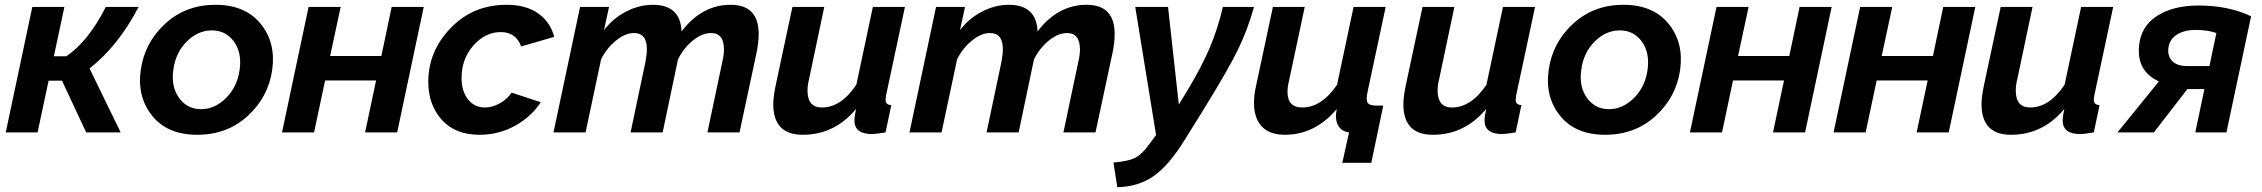

<svg xmlns="http://www.w3.org/2000/svg" viewBox="-20 -553 9447 802"><path d="M4 0 115 -524H249L205 -318H257Q348 -379 422 -524H559Q474 -361 354 -267L484 0H340L239 -216H183L137 0Z M804 10Q680 10 616 -69Q552 -148 568 -261Q584 -375 670 -454Q756 -533 880 -533Q1004 -533 1068.5 -454Q1133 -375 1117 -261Q1101 -148 1015 -69Q929 10 804 10ZM981 -262Q991 -333 957 -379.5Q923 -426 865 -426Q806 -426 759.5 -379Q713 -332 704 -261Q694 -191 728 -144Q762 -97 820 -97Q878 -97 925 -144.5Q972 -192 981 -262Z M1158 0 1269 -524H1403L1359 -319H1573L1616 -524H1750L1639 0H1505L1551 -217H1338L1292 0Z M1769 -211Q1769 -339 1862.5 -436Q1956 -533 2096 -533Q2177 -533 2228 -497Q2279 -461 2295 -399L2157 -359Q2135 -419 2072 -419Q2007 -419 1957.5 -363Q1908 -307 1908 -227Q1908 -172 1935 -138Q1962 -104 2005 -104Q2037 -104 2068 -121.5Q2099 -139 2117 -166L2239 -126Q2199 -65 2131 -27.5Q2063 10 1983 10Q1881 10 1825 -53Q1769 -116 1769 -211Z M2403 -524H2524L2503 -427Q2540 -476 2595 -504.5Q2650 -533 2707 -533Q2822 -533 2827 -422Q2912 -533 3032 -533Q3149 -533 3149 -411Q3149 -372 3139 -327L3069 0H2935L2997 -294Q3004 -322 3004 -347Q3004 -415 2950 -415Q2913 -415 2874.5 -384Q2836 -353 2812 -305L2748 0H2614L2676 -294Q2682 -326 2682 -348Q2682 -415 2628 -415Q2592 -415 2553.5 -384Q2515 -353 2491 -306L2426 0H2292Z M3210 -118Q3210 -148 3220 -196L3290 -524H3423L3360 -225Q3353 -197 3353 -175Q3353 -104 3413 -104Q3493 -104 3557 -199L3626 -524H3760L3681 -154Q3679 -140 3679 -136Q3679 -115 3703 -114L3679 0Q3637 7 3623 7Q3549 7 3549 -50Q3549 -68 3556 -98Q3466 10 3333 10Q3210 10 3210 -118Z M3890 -524H4011L3990 -427Q4027 -476 4082 -504.5Q4137 -533 4194 -533Q4309 -533 4314 -422Q4399 -533 4519 -533Q4636 -533 4636 -411Q4636 -372 4626 -327L4556 0H4422L4484 -294Q4491 -322 4491 -347Q4491 -415 4437 -415Q4400 -415 4361.5 -384Q4323 -353 4299 -305L4235 0H4101L4163 -294Q4169 -326 4169 -348Q4169 -415 4115 -415Q4079 -415 4040.5 -384Q4002 -353 3978 -306L3913 0H3779Z M4631 126Q4692 121 4721 106.5Q4750 92 4780 50L4809 11L4722 -524H4859L4904 -116L4938 -172Q4999 -273 5033 -353Q5067 -433 5088 -524H5218Q5191 -427 5150.5 -344.5Q5110 -262 5012 -103L4932 26Q4863 138 4799 182.5Q4735 227 4647 229Z M5587 127 5615 0Q5583 -4 5569 -30Q5555 -56 5564 -98Q5473 10 5347 10Q5283 10 5250.5 -25Q5218 -60 5218 -123Q5218 -157 5227 -196L5297 -524H5430L5364 -214Q5358 -190 5358 -169Q5358 -104 5420 -104Q5500 -104 5565 -199L5634 -524H5768L5693 -172Q5685 -136 5692.5 -124Q5700 -112 5729 -112H5758L5708 127Z M5842 -118Q5842 -148 5852 -196L5922 -524H6055L5992 -225Q5985 -197 5985 -175Q5985 -104 6045 -104Q6125 -104 6189 -199L6258 -524H6392L6313 -154Q6311 -140 6311 -136Q6311 -115 6335 -114L6311 0Q6269 7 6255 7Q6181 7 6181 -50Q6181 -68 6188 -98Q6098 10 5965 10Q5842 10 5842 -118Z M6685 10Q6561 10 6497 -69Q6433 -148 6449 -261Q6465 -375 6551 -454Q6637 -533 6761 -533Q6885 -533 6949.5 -454Q7014 -375 6998 -261Q6982 -148 6896 -69Q6810 10 6685 10ZM6862 -262Q6872 -333 6838 -379.5Q6804 -426 6746 -426Q6687 -426 6640.5 -379Q6594 -332 6585 -261Q6575 -191 6609 -144Q6643 -97 6701 -97Q6759 -97 6806 -144.5Q6853 -192 6862 -262Z M7039 0 7150 -524H7284L7240 -319H7454L7497 -524H7631L7520 0H7386L7432 -217H7219L7173 0Z M7639 0 7750 -524H7884L7840 -319H8054L8097 -524H8231L8120 0H7986L8032 -217H7819L7773 0Z M8257 -118Q8257 -148 8267 -196L8337 -524H8470L8407 -225Q8400 -197 8400 -175Q8400 -104 8460 -104Q8540 -104 8604 -199L8673 -524H8807L8728 -154Q8726 -140 8726 -136Q8726 -115 8750 -114L8726 0Q8684 7 8670 7Q8596 7 8596 -50Q8596 -68 8603 -98Q8513 10 8380 10Q8257 10 8257 -118Z M8825 0 8998 -213Q8905 -255 8915 -361Q8922 -442 8989.5 -486Q9057 -530 9164 -530Q9288 -530 9383 -485L9280 0H9150L9188 -181H9117L8977 0ZM9117 -277H9209L9238 -415Q9202 -428 9152 -428Q9102 -428 9071 -407Q9040 -386 9037 -348Q9035 -316 9055 -296.5Q9075 -277 9117 -277Z"/></svg>

Font: Raleway-v4020
Style: Bold Italic
Weight: 700
Italic angle: -12°
Designer: Matt McInerney, Pablo Impallari, Rodrigo Fuenzalida
Foundry: Matt McInerney, Pablo Impallari, Rodrigo Fuenzalida
Version: Version 4.020;PS 004.020;hotconv 1.0.88;makeotf.lib2.5.64775